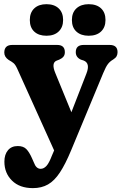

<svg xmlns="http://www.w3.org/2000/svg" viewBox="-20 -682 596 940"><path d="M234.5 79 245 54.5 64 -346.5Q55 -366 46 -373.2Q37 -380.5 22.5 -388.5Q1 -403 1 -424.5Q1 -462 40 -462H260Q297.5 -462 297.5 -426.5Q297.5 -413 290.5 -404.5Q283.5 -396 270 -390L257 -385Q230 -374 251 -324L329.5 -132.5L403 -321.5Q423 -372 390 -385.5L376 -390Q351 -401.5 351 -426.5Q351 -462 389.5 -462H517Q555.5 -462 555.5 -426.5Q555.5 -415.5 551 -407Q546.5 -398.5 534 -390.5Q519 -382 508.8 -369Q498.5 -356 485.5 -324.5L328 54.5Q300 122 273.2 162.5Q246.5 203 215 221Q183.5 239 141 239Q76 239 38.8 202.2Q1.5 165.5 1.5 109.5Q1.5 74.5 18.8 53.8Q36 33 67 33Q94 33 108.5 47.5Q123 62 136.5 92.5L146 114Q157 144.5 179 144.5Q194 144.5 207 130.8Q220 117 234.5 79ZM207.5 -507Q169.5 -507 147.8 -527.2Q126 -547.5 126 -584Q126 -620.5 147.8 -641Q169.5 -661.5 207.5 -661.5Q245.5 -661.5 267.2 -641Q289 -620.5 289 -584Q289 -548.5 267.2 -527.8Q245.5 -507 207.5 -507ZM414 -507Q376.5 -507 354.2 -527.2Q332 -547.5 332 -584Q332 -620.5 354.2 -641Q376.5 -661.5 414 -661.5Q453 -661.5 474.8 -641Q496.5 -620.5 496.5 -584Q496.5 -548.5 474.8 -527.8Q453 -507 414 -507Z"/></svg>

Font: Fraunces 72pt S100
Style: Bold
Weight: 700
Version: Version 1.000; ttfautohint (v1.8.3)